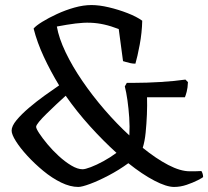

<svg xmlns="http://www.w3.org/2000/svg" viewBox="-20 -740 825 760"><path d="M290 0Q258 0 222 -17.5Q186 -35 151.5 -63.5Q117 -92 88.5 -123Q60 -154 43 -181Q26 -208 26 -223Q26 -241 45.5 -264.5Q65 -288 95 -313.5Q125 -339 157 -362Q189 -385 214 -402Q180 -458 153.5 -515Q127 -572 113 -627Q122 -638 147 -653.5Q172 -669 205.5 -684.5Q239 -700 274.5 -710Q310 -720 342 -720Q373 -720 411 -711Q449 -702 485 -688Q521 -674 543 -658Q542 -611 533 -563Q524 -515 516 -488Q506 -488 496.5 -490Q487 -492 479 -494.5Q471 -497 467 -498L450 -625Q419 -637 392 -643Q365 -649 338 -650Q311 -651 279 -647Q247 -643 205 -635Q213 -589 239.5 -533.5Q266 -478 306 -419.5Q346 -361 394 -305.5Q442 -250 492 -204Q494 -239 491.5 -275Q489 -311 484.5 -343Q480 -375 474 -398L482 -412H509Q560 -412 616.5 -415.5Q673 -419 714 -425L724 -415Q723 -392 719 -377Q715 -362 712 -355H562Q563 -323 561.5 -286.5Q560 -250 556.5 -215Q553 -180 545 -155Q598 -112 646 -87Q694 -62 731 -62Q741 -62 751.5 -62Q762 -62 777 -63Q779 -61 781.5 -54Q784 -47 784 -39Q781 -36 762.5 -26.5Q744 -17 719 -8.5Q694 0 669 0Q639 0 591 -25Q543 -50 488 -94Q451 -67 410 -45.5Q369 -24 336.5 -12Q304 0 290 0ZM307 -70Q317 -70 339.5 -78.5Q362 -87 389.5 -102Q417 -117 441 -135Q389 -182 336.5 -240Q284 -298 240 -361Q223 -346 203 -327Q183 -308 164.5 -290Q146 -272 134.5 -258Q123 -244 123 -238Q123 -231 135.5 -212Q148 -193 168 -169Q188 -145 212.5 -122.5Q237 -100 262 -85Q287 -70 307 -70Z"/></svg>

Font: Texturina Medium 12pt
Style: Regular
Weight: 400
Version: Version 1.002